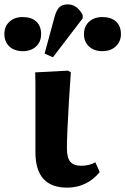

<svg xmlns="http://www.w3.org/2000/svg" viewBox="-101 -844 573 878"><path d="M206 14Q61 14 61 -148Q61 -171 61 -210Q61 -249 61 -294.5Q61 -340 61 -384Q61 -428 61 -462.5Q61 -497 60 -513L210 -521L223 -513Q218 -445 214 -377.5Q210 -310 207.5 -254Q205 -198 205 -165Q205 -123 220.5 -104.5Q236 -86 270 -86Q308 -86 335 -102L355 -57Q296 14 206 14ZM141 -582 103 -599 148 -765Q157 -798 170.5 -811Q184 -824 209 -824Q251 -824 277 -776V-760ZM3 -610Q-35 -610 -58 -631.5Q-81 -653 -81 -688Q-81 -723 -58 -744.5Q-35 -766 3 -766Q43 -766 65 -745.5Q87 -725 87 -688Q87 -653 64 -631.5Q41 -610 3 -610ZM367 -610Q329 -610 306 -631.5Q283 -653 283 -688Q283 -723 306 -744.5Q329 -766 367 -766Q407 -766 429.5 -745.5Q452 -725 452 -688Q452 -654 428.5 -632Q405 -610 367 -610Z"/></svg>

Font: Literata 36pt
Style: Bold
Weight: 700
Designer: Latin by Veronika Burian and Jose Scaglione. Greek by Irene Vlachou. Cyrillic by Vera Evstafieva.
Foundry: TypeTogether
Version: Version 3.002